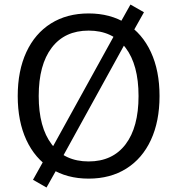

<svg xmlns="http://www.w3.org/2000/svg" viewBox="-20 -788 791 857"><path d="M59.1 -359.4Q59.1 -472.3 97.6 -555.4Q136.1 -638.5 207.4 -683.3Q278.7 -728 375.6 -728Q472.5 -728 543.8 -683.3Q615.1 -638.5 653.6 -555.4Q692.1 -472.3 692.1 -359.4Q692.1 -246.5 653.6 -163.3Q615.1 -80.2 543.8 -35.5Q472.5 9.3 375.6 9.3Q278.7 9.3 207.4 -35.5Q136.1 -80.2 97.6 -163.3Q59.1 -246.5 59.1 -359.4ZM598.4 -359.4Q598.4 -498.9 540.3 -575.1Q482.2 -651.4 375.6 -651.4Q269 -651.4 210.9 -575.1Q152.8 -498.9 152.8 -359.4Q152.8 -219.8 210.9 -143.6Q269 -67.4 375.6 -67.4Q482.2 -67.4 540.3 -143.6Q598.4 -219.8 598.4 -359.4ZM127.3 14.5 181.3 -82.3 209 -121 491.8 -633.4 509.3 -673.1 562.3 -767.7 622.6 -733.3 568.2 -636.5 540.5 -597.8 258.1 -85.3 240.8 -45.7 187.6 49Z"/></svg>

Font: Min Sans VF VF
Style: Regular
Weight: 400
Designer: Jinseong-Kim, NotoSansCJK, Nunito
Foundry: Jinseong-Kim
Version: Version 1.420;Glyphs 3.1.2 (3151)